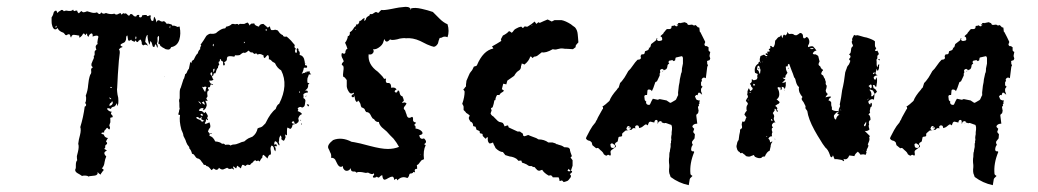

<svg xmlns="http://www.w3.org/2000/svg" viewBox="-20 -531 3038 562"><path d="M142 -445Q135 -445 132 -459Q131 -462 131 -470V-480Q132 -481 134 -485L136 -490Q137 -497 141 -499Q145 -501 146 -498L147 -495L148 -493L152 -497L157 -500Q162 -505 167 -498Q171 -500 174 -500L181 -499Q190 -498 194 -503Q196 -497 199 -499L202 -500H206Q206 -495 211 -492Q218 -500 220 -498L221 -496L224 -495Q228 -495 235 -498L242 -496L249 -494Q257 -492 264 -495Q266 -492 270 -490Q274 -489 276 -495Q282 -488 290 -493L296 -491L302 -490Q307 -489 315 -491Q319 -487 324 -489L328 -491Q332 -493 333 -493L335 -488L336 -489L338 -490L340 -492Q341 -493 345 -491Q348 -493 351 -490L354 -487L357 -485Q358 -485 359 -486Q361 -488 362 -490Q366 -490 367 -489L371 -485Q374 -482 379 -483Q380 -489 388 -487Q387 -485 387 -482Q389 -480 390 -480Q393 -480 394 -481Q396 -483 396 -486L402 -487H409Q410 -483 414 -484L417 -486Q421 -486 422 -485Q419 -480 422 -474Q424 -467 429 -471L430 -477Q430 -480 432 -482Q436 -474 436 -474L438 -465Q440 -474 447 -471L450 -469L453 -468Q455 -467 459 -469Q461 -469 463 -467L466 -464Q467 -460 472 -462L476 -461L480 -460Q484 -459 485 -455Q488 -458 500 -452Q501 -453 505 -453Q508 -453 506 -451Q510 -433 505 -415Q499 -396 481 -393Q478 -385 471 -386L465 -387L460 -390L456 -392L452 -395Q449 -396 447 -402L445 -403H443Q447 -417 445 -426Q440 -424 441 -417V-410Q441 -408 439 -404Q444 -395 440 -391Q440 -392 438.5 -396Q437 -400 436 -402Q434 -400 433 -398V-396L432 -394Q427 -392 426 -399L424 -406Q423 -408 420 -411Q420 -410 418 -400Q415 -404 413 -415L412 -422V-429Q409 -428 407 -421L406 -415L405 -409L407 -406L410 -403Q413 -398 412 -397Q407 -403 399 -398L395 -402V-406L394 -410Q392 -419 387 -412V-413Q381 -403 378 -412Q377 -413 375 -411L374 -409L373 -408L371 -410L368 -411Q365 -412 364 -415Q357 -409 355 -414L354 -420L353 -427Q349 -427 349 -418Q349 -413 347 -411Q346 -407 340 -405Q326 -399 339 -394Q337 -392 336 -392H334L333 -391Q330 -388 328 -387Q332 -382 330 -371L329 -362L328 -354Q327 -340 325 -313L324 -293L323 -274Q322 -271 323 -262L324 -254L326 -245Q328 -224 323 -221Q323 -228 322 -229Q319 -223 316 -220Q312 -218 310 -218Q305 -216 305 -212Q298 -215 296 -214Q292 -214 294 -211L298 -207Q302 -204 307 -204Q304 -199 305 -198L306 -196L308 -194Q312 -190 308 -187Q305 -188 303.5 -186.5Q302 -185 303 -181V-173Q302 -171 301 -167.5Q300 -164 300 -163Q304 -156 300 -152L298 -153L296 -155Q294 -158 292 -156L290 -153L287 -150Q284 -147 285 -143Q279 -144 276 -141Q279 -138 284 -137Q286 -128 296 -127Q289 -117 291 -115H292L293 -114Q294 -113 293 -109Q288 -107 288 -103V-99Q287 -97 285 -95L289 -93L293 -90Q279 -85 291 -73Q290 -71 288 -65L286 -56Q285 -45 278 -38Q286 -35 282 -31L280 -29L278 -26Q275 -23 275 -20Q268 -23 266 -28Q267 -18 257 -17L248 -16Q247 -16 243.5 -15.5Q240 -15 239 -14Q236 -17 230 -17H225L220 -16L214 -20L207 -24Q200 -28 200 -34Q202 -38 202 -41V-48Q202 -58 206 -62Q205 -66 205 -74L208 -86Q212 -102 209 -110L211 -123L214 -135Q218 -151 215 -159Q224 -188 228 -219Q232 -220 232 -224Q232 -228 229 -229Q232 -234 232 -240V-246L231 -251Q237 -266 238 -282L240 -297Q242 -307 244 -312Q246 -314 247 -318V-323Q245 -331 252 -334Q244 -339 250 -350L252 -355L254 -359Q256 -364 254 -367Q257 -368 257 -371V-376Q256 -383 262 -385Q260 -391 260 -395Q262 -401 266 -402Q264 -406 266 -414L267 -419L268 -423Q267 -430 251 -424Q252 -429 250.5 -431.5Q249 -434 247 -433Q241 -431 239 -423L236 -426L235 -429V-431Q235 -436 230 -428Q229 -430 227 -432Q226 -433 225 -433Q223 -433 220 -427L216 -423Q214 -421 212 -421V-427Q208 -427 205 -428L197 -429Q190 -430 188 -421Q186 -423 186 -425L185 -429Q182 -432 178 -430L175 -428Q172 -428 171 -429Q170 -431 166 -435L159 -438Q150 -443 149 -449Q145 -445 142 -445ZM308 -235 306 -231 302 -228Q299 -223 301 -221Q308 -223 309 -227Q312 -230 308 -235ZM377 -416Q381 -419 378 -425Q375 -421 377 -416ZM299 -245 301 -243 303 -241Q304 -240 306 -241Q303 -246 299 -245ZM143 -450Q147 -451 145 -456Q141 -452 143 -450ZM308 -274Q306 -278 302 -276Q304 -273 308 -274ZM478 -448Q478 -454 479 -456Q474 -452 478 -448ZM461 -305V-308Q460 -306 461 -305ZM466 -359V-358Z M505 -195H503Q501 -196 503 -201L504 -204V-206L505 -210L506 -213Q505 -215 505 -222V-230Q503 -239 506 -243V-259Q506 -270 509 -274L517 -299L519 -302L520 -306Q522 -312 522 -314Q526 -315 528 -322L530 -326Q531 -328 533 -330L534 -335L535 -340Q537 -347 536 -350L540 -346Q541 -354 547 -356L552 -366Q555 -372 559 -375Q561 -384 566 -387Q565 -393 569 -397Q569 -398 567 -400L576 -413L584 -426Q593 -434 599 -432H604Q606 -432 612 -434L618 -439L624 -443Q632 -448 639 -448Q641 -450 642 -453Q652 -454 659 -461H664L668 -460L674 -461Q677 -461 679 -458Q680 -462 686 -461H695Q703 -465 705 -465Q707 -464 711 -456Q712 -460 716 -462H719Q723 -462 724 -463Q725 -456 738 -453Q740 -461 751 -461L757 -456L764 -450L767 -452L770 -454Q771 -448 772.5 -445Q774 -442 778 -443H781L785 -444Q787 -444 793 -442L796 -438L799 -434Q803 -430 808 -428Q809 -422 819 -424Q823 -421 832 -412L837 -406L843 -399L842 -396V-393Q843 -390 846 -389Q841 -381 846 -376Q850 -377 849 -381V-384L848 -387Q851 -392 853 -388Q854 -387 854 -382Q859 -380 857 -370Q866 -369 870 -359L872 -350L873 -340H875L878 -339Q880 -335 878.5 -333.5Q877 -332 871 -333Q869 -333 869 -331Q868 -323 863 -315Q869 -318 873 -318Q874 -322 887 -322Q885 -317 891 -314Q889 -313 886 -313H884L882 -307L880 -302Q879 -295 880 -289L886 -287Q881 -284 882 -280Q882 -276 881 -275Q880 -271 873 -266Q879 -266 880 -265Q881 -264 881 -260H878L874 -259Q869 -257 868 -255Q869 -245 868 -244Q874 -241 874 -236L873 -229L872 -223Q871 -218 864 -216Q859 -221 851 -214Q855 -210 851 -206Q862 -202 864 -197Q855 -194 853 -183Q856 -178 853 -174Q852 -172 846 -168Q841 -170 841 -175Q838 -177 836 -175L834 -173Q834 -172 836 -170Q839 -168 842 -170Q842 -167 841 -166L839 -167Q836 -167 835 -160Q831 -151 827 -155L825 -156L823 -157Q822 -158 821 -157Q820 -154 820 -147V-136Q819 -134 817 -136L815 -137L814 -138L815 -134L816 -129Q815 -128 814 -124L813 -122L811 -119L808 -120Q805 -122 803 -124Q806 -128 801 -135Q797 -128 797 -124V-121Q797 -118 796 -116V-114L797 -111Q799 -108 797 -105L794 -109L792 -113Q790 -116 785 -118Q782 -113 783 -109Q783 -105 788 -110Q789 -107 791 -103H783Q789 -98 786 -88Q783 -91 782 -95L781 -100Q779 -104 775 -105Q771 -100 772 -93L773 -86V-79Q766 -79 763 -67Q754 -76 751 -78Q748 -76 748 -73V-70L746 -68Q744 -66 743 -64L740 -58Q737 -61 736 -61Q734 -61 733 -60Q731 -58 728 -62L725 -61L723 -60Q721 -56 719 -55L716 -53L714 -51Q713 -48 710 -48L706 -49Q703 -50 698 -45Q691 -50 689 -48L687 -44L686 -41L685 -38L680 -42L674 -46L673 -42L671 -38L667 -41L664 -44Q661 -42 663 -40L664 -38L665 -35Q663 -35 662 -36L659 -38Q651 -34 645 -40L638 -37L633 -35Q627 -34 621 -40Q616 -29 605 -38Q600 -33 599 -33L594 -39L590 -43Q586 -45 584 -45Q582 -50 577 -48L574 -53L570 -58Q566 -65 560 -67Q555 -67 551 -74L548 -78Q547 -80 542 -81Q540 -91 534 -97V-100Q534 -101 532 -103Q528 -107 525 -115L523 -121L520 -127L517 -133L516 -139Q514 -145 511 -151Q504 -177 507 -194ZM562 -208Q564 -206 566 -206H569Q572 -206 578 -200L580 -202L581 -204L584 -200L587 -195Q590 -190 586 -186L587 -184L588 -183Q590 -181 588 -179L586 -181L583 -182Q583 -174 580 -172Q579 -170 580 -169Q581 -168 584 -169L589 -171L593 -173Q598 -160 594 -156L592 -154L591 -152Q589 -148 589 -145Q596 -141 593 -133Q603 -132 610 -117Q624 -116 630 -110Q636 -112 639 -107Q653 -109 654 -105L659 -107Q661 -108 664 -108Q671 -108 680 -112L687 -115L695 -117L701 -122L707 -126Q711 -128 719 -131Q731 -140 734 -155L738 -157L742 -158Q748 -160 750 -163L754 -167Q755 -168 757 -170L758 -172Q772 -201 787 -212Q791 -225 797 -227Q825 -282 803 -325Q791 -332 785 -346L782 -348L778 -350L775 -353L773 -355Q770 -358 767 -357Q768 -372 762 -369L755 -361Q750 -363 752 -368Q741 -376 734 -371Q731 -377 725 -373L722 -375L720 -377Q717 -379 715 -377L707 -383Q699 -374 692 -377L687 -374L682 -370Q679 -369 675 -369H671Q668 -371 666 -365Q647 -369 645 -363L644 -359V-356Q643 -352 636 -349Q641 -341 635 -339Q633 -341 633 -343V-348Q634 -351 628 -353L627 -355V-356Q627 -358 625 -358Q623 -356 623 -355L624 -353V-352Q617 -351 622 -342Q618 -339 618 -332Q615 -331 613 -324L612 -320L610 -316Q605 -318 605 -313L604 -310Q602 -308 601 -308V-319Q599 -320 597 -318Q595 -314 596 -313Q599 -312 601 -306L602 -302L605 -298Q603 -296 599 -295H592Q593 -291 598 -285L596 -282L595 -278Q593 -274 590 -276Q588 -274 589 -271L591 -269V-266Q585 -265 587 -253Q588 -249 587 -248L586 -246L585 -245Q582 -244 588 -236H580Q583 -234 584 -229Q585 -227 585 -222Q582 -210 574 -208L576 -214Q567 -217 562 -208ZM554 -186 558 -183 563 -181Q570 -178 571 -174L574 -176L578 -177Q576 -178 573 -180Q570 -182 569 -182Q571 -188 570 -189L565 -184Q557 -192 554 -186ZM577 -276H575Q573 -278 572 -276Q577 -266 580 -262Q582 -264 582 -268L583 -272Q583 -274 585 -276Q579 -279 577 -276ZM573 -195V-197Q570 -199 568 -197Q567 -197 567 -195L569 -193Q570 -192 574 -192ZM576 -234 574 -233 573 -232Q571 -232 571 -230L575 -227L579 -224Q580 -228 576 -234ZM608 -328Q608 -332 604 -328Q604 -322 605 -319Q608 -324 608 -328ZM560 -234 569 -225Q567 -234 560 -234ZM605 -403 603 -400Q602 -399 604 -395Q607 -399 605 -403ZM597 -286Q601 -280 604 -283Q598 -287 597 -286ZM759 -446 758 -445 757 -443 759 -441 761 -442V-444ZM601 -142 592 -139Q599 -138 601 -142ZM882 -219 884 -222 885 -224 882 -225 878 -226Q878 -225 879.5 -223Q881 -221 882 -219ZM858 -259Q859 -263 856 -264Q855 -260 858 -259ZM863 -166V-168L862 -171Q860 -166 863 -166ZM862 -178Q861 -178 860 -179Q859 -180 858 -181Q858 -177 862 -178ZM694 -409V-404L696 -406L697 -408Q695 -408 694 -409ZM878 -317Q876 -319 875 -321Q876 -317 878 -317ZM874 -345 875 -344Q876 -344 876 -345Q875 -346 874 -345ZM875 -250 874 -248H876Q876 -250 877 -252ZM853 -175V-173L854 -174Q853 -174 853 -175Z M946 -86 944 -91 941 -97Q937 -107 955 -121Q980 -131 1009 -116Q1012 -116 1035 -111L1062 -104Q1096 -95 1115 -95Q1133 -95 1148 -101Q1141 -114 1132 -125L1122 -135L1112 -146L1105 -152L1098 -158Q1090 -166 1089 -174Q1080 -173 1075 -182Q1070 -184 1069 -187L1067 -190L1065 -194Q1061 -203 1052 -203L1049 -207L1047 -212Q1044 -215 1038 -217L1036 -222L1035 -227Q1032 -234 1028 -237L1027 -235L1025 -232Q1020 -235 1019 -242L1018 -248L1016 -252Q1015 -250 1017 -248Q1013 -245 1011 -247Q1008 -248 1010 -253L1012 -254L1014 -255Q1017 -256 1015 -260Q1006 -253 1000 -264Q994 -274 995 -283V-297L993 -299L991 -302Q988 -306 985 -306Q983 -311 985 -323Q987 -335 984 -339Q979 -340 981 -345L983 -348L986 -351Q986 -353 984 -357L981 -363Q978 -370 981 -376Q989 -371 991 -377V-380L992 -383Q993 -387 997 -388L994 -397L990 -406L993 -410L995 -414Q998 -420 998 -425Q1005 -426 1004 -437Q1010 -439 1017 -451L1019 -453L1021 -454Q1023 -458 1023 -460Q1028 -458 1030 -463Q1032 -465 1032 -470Q1035 -469 1038 -472L1041 -475L1044 -477Q1047 -480 1047 -477Q1047 -475 1046 -470Q1050 -471 1051 -475L1052 -478L1054 -481L1057 -483L1060 -485Q1064 -487 1062 -490Q1066 -489 1070 -490L1073 -492L1075 -493Q1080 -498 1085 -494Q1088 -492 1091 -497L1094 -500L1097 -502Q1101 -500 1127 -505L1137 -507L1148 -509Q1164 -511 1167 -511Q1175 -511 1178.5 -508.5Q1182 -506 1181 -502H1182V-506Q1194 -510 1215 -505L1231 -501L1247 -496L1257 -486L1267 -476Q1278 -465 1290 -460Q1296 -440 1290 -422Q1283 -425 1277 -423L1273 -421Q1271 -420 1267 -420L1264 -412L1262 -404Q1257 -395 1250 -394Q1244 -395 1230 -401L1210 -411Q1188 -421 1168 -419Q1164 -420 1157 -419L1150 -418L1143 -416Q1125 -412 1122 -416Q1110 -402 1105 -417L1103 -411L1101 -405Q1098 -399 1093 -395Q1081 -385 1072 -387Q1076 -380 1071 -375Q1067 -370 1059 -372Q1056 -342 1086 -321L1091 -316L1095 -312Q1102 -305 1103 -302Q1105 -300 1106 -300L1108 -301H1110Q1107 -288 1115 -288H1119L1122 -286Q1125 -283 1125 -274Q1136 -277 1141 -269Q1137 -268 1135 -264Q1135 -263 1137 -261Q1139 -259 1142 -261Q1143 -262 1145 -267L1149 -263L1150 -258Q1152 -250 1158 -249Q1164 -235 1161 -235L1160 -234L1159 -233Q1157 -233 1157 -231Q1158 -230 1160 -230L1162 -231Q1166 -232 1170 -228L1167 -223L1163 -218Q1160 -212 1165 -209Q1166 -208 1168 -201L1170 -196L1171 -192Q1175 -182 1186 -189Q1189 -188 1189 -184V-179Q1189 -174 1198 -172Q1197 -170 1192 -165Q1198 -163 1196 -155Q1208 -153 1214 -147Q1222 -138 1207 -135Q1210 -121 1221 -126Q1233 -115 1221 -109Q1224 -108 1226 -106Q1218 -90 1221 -65Q1218 -64 1214 -62L1209 -56Q1204 -48 1200 -48Q1201 -46 1201 -37Q1191 -37 1195 -27H1192Q1190 -27 1189 -28Q1190 -25 1186 -24L1183 -23H1180L1178 -20L1177 -16Q1175 -11 1172 -10Q1156 -17 1143 -3L1142 -6L1140 -8Q1137 -7 1134 -4Q1133 -14 1128 -14Q1124 -14 1117 -10Q1109 -5 1106 -5Q1100 -5 1099 -18Q1096 -18 1094 -16L1091 -13Q1088 -9 1083 -14Q1080 -11 1075 -11Q1070 -11 1072 -16Q1077 -19 1074 -24Q1070 -18 1057 -26Q1056 -25 1050 -25L1045 -26L1040 -27Q1025 -29 1024 -25Q1023 -27 1019 -29H1013Q1006 -30 1007 -39Q1002 -31 995 -31Q990 -31 987 -35Q983 -39 984 -45Q974 -38 967 -52L964 -58L961 -64Q956 -70 949 -69Q951 -78 946 -86ZM1225 -492 1224 -493V-494L1223 -496Q1224 -493 1225 -492ZM1019 -445 1020 -444V-443L1023 -446Q1022 -445 1019 -445ZM1211 -79H1209Q1210 -78 1211 -78ZM996 -379 997 -380Q996 -380 996 -379Z M1337 -209V-219Q1336 -223 1333 -227Q1340 -247 1340 -263Q1339 -266 1336 -269L1340 -273L1341 -275L1344 -278V-284L1345 -291Q1345 -295 1346 -296L1349 -303L1352 -310Q1355 -318 1359 -322Q1363 -326 1367 -336L1374 -338L1376 -340Q1394 -383 1424 -389Q1423 -392 1420 -395L1434 -403L1447 -411V-414L1446 -416Q1449 -422 1452 -427Q1463 -432 1470 -440L1474 -438L1478 -435L1481 -438L1484 -442Q1486 -445 1490 -447L1498 -451Q1504 -453 1506 -453L1508 -451L1510 -449L1512 -450Q1514 -452 1516 -454L1520 -453H1524L1535 -460L1545 -468L1547 -465L1550 -461Q1553 -464 1556 -466L1560 -464L1571 -469L1583 -474L1595 -468L1599 -470L1603 -472H1624Q1635 -470 1651 -460L1656 -456Q1657 -455 1659.5 -453.5Q1662 -452 1663 -451Q1670 -443 1671 -431L1672 -420L1673 -407Q1666 -400 1665 -397V-393L1657 -387L1642 -388Q1631 -388 1628 -389Q1621 -390 1611 -387Q1606 -385 1598 -387Q1577 -375 1566 -378Q1559 -373 1553 -368L1549 -366L1543 -365L1539 -361L1536 -364L1534 -366Q1533 -365 1532 -365Q1528 -352 1515 -342L1511 -344L1507 -345Q1507 -343 1506.5 -341Q1506 -339 1505 -338V-336Q1505 -328 1498 -324Q1491 -320 1485 -309L1475 -302L1465 -295Q1464 -292 1462 -284L1458 -285L1453 -286L1452 -282L1451 -278L1450 -274L1449 -270L1455 -266L1453 -263L1450 -261Q1444 -258 1442 -253H1435Q1430 -245 1430 -238Q1428 -238 1427 -237L1425 -227L1422 -217L1420 -216L1417 -214L1418 -211L1419 -207Q1417 -204 1416 -198L1417 -197L1418 -195L1421 -192Q1425 -190 1426 -188L1431 -183Q1437 -176 1442 -174L1447 -173L1452 -171L1455 -166L1457 -161L1462 -163L1467 -164L1469 -158L1482 -152L1495 -146H1502Q1503 -145 1505 -143.5Q1507 -142 1509 -141L1510 -140L1511 -137L1512 -133H1514L1515 -132L1521 -134L1526 -136L1533 -133L1541 -130Q1551 -127 1556 -123Q1573 -123 1585 -114H1597Q1606 -112 1609 -109H1611L1613 -108L1623 -105Q1626 -104 1632 -100Q1640 -100 1643 -99L1645 -98Q1647 -96 1648 -95Q1648 -91 1650 -85L1654 -74L1650 -70L1653 -66L1656 -62V-46L1651 -31H1653L1654 -30Q1656 -27 1652 -25L1650 -23L1648 -21L1650 -19L1651 -17Q1652 -13 1648 -9L1645 -5L1642 -2L1637 0L1630 2L1627 -1L1625 -3L1622 -2L1618 -1L1617 -7L1615 -12H1598L1597 -14Q1595 -16 1593 -18L1586 -17Q1572 -25 1567 -34L1558 -31Q1553 -32 1551 -35L1548 -38L1545 -42Q1544 -41 1539 -43L1536 -45H1533Q1532 -44 1527 -46L1521 -50L1514 -53L1508 -55L1506 -61H1502L1498 -60L1492 -66Q1483 -72 1472 -73Q1470 -74 1459 -77Q1457 -79 1456 -81L1452 -86Q1442 -86 1430 -98Q1430 -100 1428.5 -102Q1427 -104 1425.5 -107.5Q1424 -111 1423 -114Q1417 -111 1413 -111Q1406 -116 1408 -129Q1407 -130 1404 -128L1403 -126L1401 -125L1393 -133Q1393 -138 1392 -139L1389 -140L1385 -141Q1384 -142 1384 -147Q1381 -149 1375 -151L1372 -160L1368 -161L1365 -162Q1365 -173 1357 -175Q1355 -178 1353 -182L1352 -186Q1353 -189 1355 -193L1350 -197L1344 -201L1343 -203L1341 -205ZM1644 -37 1643 -34 1641 -31Q1647 -28 1650 -31ZM1536 -457 1537 -455Q1538 -455 1538 -456Q1537 -457 1536 -457Z M1695 -126Q1696 -127 1696 -129Q1698 -133 1707 -150Q1715 -164 1720 -169Q1723 -172 1724 -175Q1724 -176 1725.5 -178Q1727 -180 1728 -182Q1729 -184 1729 -185Q1730 -186 1730 -187L1735 -196L1740 -205L1744 -212H1745V-217L1743 -219Q1744 -219 1753 -226Q1755 -228 1758 -230.5Q1761 -233 1762 -234L1764 -236Q1769 -250 1786 -269L1787 -271Q1789 -273 1791 -275L1795 -288Q1799 -291 1808 -304Q1811 -309 1814.5 -315Q1818 -321 1819 -323Q1825 -328 1833 -340Q1839 -349 1846 -356L1852 -357Q1853 -357 1855 -359L1856 -361V-362L1855 -367L1858 -372H1862Q1866 -372 1867 -376L1868 -381L1876 -384L1879 -387Q1881 -388 1879 -390V-391Q1883 -391 1884 -395L1886 -402L1899 -412L1901 -414L1902 -419H1905Q1904 -419 1904 -418Q1902 -416 1904 -413Q1906 -411 1909 -411L1915 -412Q1916 -412 1918 -414Q1919 -417 1918 -418V-420L1917 -422Q1915 -424 1913 -425L1916 -428Q1922 -432 1923 -436L1925 -438Q1927 -441 1929 -443L1932 -446H1940Q1942 -446 1943 -447L1945 -449L1946 -455L1953 -456Q1954 -457 1955 -457Q1957 -454 1960 -454Q1964 -454 1965 -458V-459Q1965 -462 1964 -463L1970 -464H1971Q1973 -462 1974 -464L1984 -466L1991 -463L1992 -461Q1993 -458 1997 -458L2006 -459L2009 -457Q2012 -456 2015 -457L2016 -458L2022 -452Q2022 -451 2024 -451L2027 -450L2028 -441V-439Q2031 -436 2031 -435Q2037 -424 2044 -409V-407L2042 -402V-400L2043 -398L2045 -396H2050Q2051 -393 2054 -393V-384Q2054 -382 2057 -380L2059 -379L2057 -369V-366L2059 -360L2057 -355L2054 -354Q2048 -353 2050 -349V-345L2051 -342L2052 -341V-339L2051 -337Q2050 -336 2050 -334L2046 -302L2044 -303L2041 -304Q2038 -304 2036 -302Q2033 -299 2034 -296L2035 -294L2033 -292Q2032 -291 2032 -289V-283Q2032 -280 2035 -278H2037Q2036 -277 2034 -274L2032 -271V-266Q2032 -262 2033 -261L2034 -259V-257L2035 -256V-254L2030 -258Q2027 -261 2024 -259Q2022 -253 2022 -253L2023 -252L2020 -253H2018L2016 -251Q2013 -248 2015 -247Q2017 -241 2019 -239L2022 -238L2025 -237H2029L2028 -235Q2027 -234 2027 -230L2028 -228Q2024 -227 2026 -223V-222L2025 -221Q2023 -219 2023 -217L2025 -206L2024 -204V-202Q2023 -198 2021 -198Q2018 -196 2018 -193L2021 -169Q2013 -169 2009 -165Q2005 -161 2008 -158L2012 -154L2010 -148Q2008 -145 2010 -143L2014 -138L2013 -126L2006 -117Q2005 -114 2006 -111L2008 -107Q2003 -102 2003 -92Q2003 -91 2005 -89Q2006 -88 2008 -88H2011L2012 -86Q1998 -52 2001 -22Q2001 -20 2004 -18L2007 -16L2000 -9Q2000 -8 1999 -7L1996 11Q1967 5 1943 -13L1941 -19Q1937 -26 1939 -42V-48Q1937 -62 1939 -72Q1939 -82 1940 -86L1941 -88V-91Q1943 -99 1943 -101V-111Q1945 -113 1944 -118L1945 -121V-123Q1944 -127 1945 -133L1946 -138V-144L1947 -152V-159Q1947 -161 1946 -162Q1946 -166 1943 -166L1929 -171H1926L1924 -170L1922 -171L1920 -172H1918L1917 -173Q1917 -176 1915 -176Q1912 -177 1911 -176Q1906 -174 1906 -169H1905V-175Q1905 -180 1901 -180Q1899 -180 1898 -179Q1896 -177 1896 -176L1895 -172Q1894 -173 1892 -173L1884 -175Q1881 -175 1879 -172L1876 -164L1873 -166Q1871 -168 1868 -166L1859 -159Q1858 -159 1857 -158L1851 -156L1850 -160Q1849 -164 1845 -164H1843Q1842 -164 1840 -162Q1839 -161 1839 -159L1840 -155L1837 -156H1834L1832 -155L1828 -151L1820 -150L1812 -149Q1811 -149 1810 -148L1803 -142L1802 -141L1801 -139V-133Q1799 -131 1795 -131Q1790 -131 1790 -127L1788 -117L1782 -113Q1781 -112 1781 -112Q1781 -110 1780 -110Q1780 -108 1781 -107L1783 -103L1782 -101Q1782 -100 1781 -100L1769 -91Q1767 -89 1767 -86L1768 -79L1766 -75L1763 -77Q1760 -79 1758 -77L1754 -75L1753 -76Q1750 -77 1747 -80Q1746 -85 1737 -92L1733 -96Q1731 -98 1729 -98L1725 -97L1714 -106L1712 -114L1710 -116Q1707 -119 1705 -119Q1698 -120 1695 -126ZM1874 -253H1871Q1866 -253 1866 -248L1867 -240Q1867 -238 1868 -237L1872 -233L1871 -232Q1871 -225 1878 -224H1879Q1883 -224 1883 -227Q1885 -229 1885 -231L1888 -237Q1890 -241 1891 -242L1905 -239Q1907 -239 1908 -240L1911 -241L1931 -237L1940 -231Q1942 -229 1945 -231L1957 -238L1959 -240L1964 -251Q1965 -251 1965 -253Q1964 -258 1966 -271L1967 -280L1969 -290L1970 -299L1972 -308L1973 -313L1974 -317Q1975 -318 1975.5 -321Q1976 -324 1976 -326V-330L1977 -335L1978 -340L1979 -345V-362L1977 -366Q1974 -367 1973 -366L1960 -363Q1957 -363 1957 -359L1956 -354L1951 -352Q1951 -354 1948 -355H1946L1944 -354H1941Q1940 -354 1939 -353L1937 -351V-348L1938 -346L1939 -345L1936 -343Q1934 -341 1934 -340Q1933 -327 1926 -327L1925 -326L1923 -325Q1923 -327 1922 -327L1921 -328Q1920 -328 1919 -329Q1918 -330 1917 -329L1914 -328Q1911 -325 1912 -322Q1913 -321 1913 -320L1911 -316V-310L1903 -293L1899 -291Q1897 -289 1897 -287Q1892 -271 1888 -264Q1886 -269 1879 -269Q1875 -269 1875 -264ZM1769 -111 1767 -109Q1766 -108 1767 -107Q1767 -98 1773 -98H1776Q1780 -99 1780 -102V-105L1779 -107L1774 -110Q1773 -112 1769 -111ZM1820 -150 1822 -151H1823L1826 -154Q1826 -158 1825 -159L1823 -160L1821 -162H1819Q1817 -162 1815 -159V-158L1814 -156Q1813 -154 1814 -153L1816 -151Q1817 -150 1820 -150ZM1822 -158Q1823 -158 1823 -157V-155L1819 -159Q1822 -159 1822 -158ZM1962 -456 1961 -459 1965 -460 1964 -458Q1963 -456 1962 -456ZM1920 -321 1919 -323 1921 -324Q1921 -322 1920 -321ZM1914 -168V-169L1915 -170Q1915 -168 1914 -168Z M2138 -93Q2135 -101 2136 -105L2137 -109L2138 -114Q2140 -120 2142 -121Q2142 -122 2144 -136Q2147 -147 2146 -151L2149 -154L2152 -156V-161L2151 -166Q2151 -172 2154 -176Q2158 -172 2161 -178L2163 -184L2165 -188L2162 -191Q2162 -192 2161 -193Q2160 -194 2159 -195Q2160 -201 2166 -207L2165 -211V-216Q2165 -221 2168 -224Q2170 -228 2168 -230L2166 -233Q2162 -235 2164 -238L2166 -242L2169 -246Q2170 -250 2167 -254L2168 -259V-264Q2170 -270 2172 -273Q2173 -271 2174.5 -268Q2176 -265 2176 -264Q2182 -268 2183 -270Q2184 -274 2179 -277Q2179 -281 2175 -286Q2183 -291 2180 -298Q2182 -300 2183 -298L2184 -297Q2186 -295 2194 -298Q2199 -303 2196 -309Q2199 -312 2197 -315L2194 -316L2190 -318Q2186 -337 2200 -345V-347L2201 -349Q2203 -351 2205 -351Q2203 -355 2204 -359L2205 -363L2206 -367L2211 -369L2216 -371L2218 -370L2220 -368Q2224 -366 2226 -367Q2226 -369 2225 -370H2223Q2220 -370 2222 -376Q2224 -374 2227 -373Q2226 -375 2226 -380H2232Q2234 -382 2232 -384L2231 -385L2230 -387Q2237 -390 2235 -392L2234 -394Q2234 -395 2236 -397L2238 -396L2240 -394Q2242 -392 2244 -393Q2246 -395 2248 -402L2249 -412L2252 -415L2256 -420Q2260 -424 2262 -423L2265 -426L2266 -429Q2268 -427 2268 -425L2269 -422L2270 -419L2271 -422L2272 -425Q2272 -428 2275 -430Q2280 -425 2282 -430L2284 -433L2285 -438Q2288 -429 2295 -432Q2300 -432 2302 -431Q2304 -429 2307 -428H2312L2317 -431L2321 -434Q2326 -436 2330 -429Q2330 -412 2341 -423Q2346 -421 2348 -415Q2350 -409 2348 -403L2347 -401L2346 -399Q2344 -396 2346 -393Q2355 -397 2360 -395Q2365 -390 2370 -383L2366 -382L2363 -380Q2361 -379 2359 -374Q2362 -371 2366 -372Q2368 -372 2369 -371Q2373 -369 2375 -367L2379 -351Q2376 -346 2376 -343Q2376 -339 2381 -337Q2380 -336 2386 -328Q2388 -328 2389 -327V-325Q2386 -323 2384 -317Q2383 -313 2388 -311L2390 -309L2391 -306Q2393 -301 2395 -300V-297L2396 -295Q2398 -290 2397 -289Q2396 -284 2400 -280L2399 -273L2397 -267Q2397 -260 2403 -256L2401 -253L2399 -251Q2398 -250 2396 -246L2400 -247L2405 -248Q2409 -249 2413 -248Q2412 -248 2412 -247Q2412 -246 2411 -245L2409 -244Q2407 -243 2405 -237Q2411 -236 2413 -231V-225Q2413 -221 2415 -217V-210Q2422 -205 2435 -206Q2434 -208 2436 -213L2439 -220V-222L2438 -225Q2442 -244 2442 -246L2445 -267Q2451 -291 2454 -319L2456 -325L2458 -330Q2460 -338 2464 -341L2467 -347L2469 -353L2467 -355L2465 -358Q2474 -366 2465 -372Q2469 -374 2470 -378L2471 -384Q2471 -393 2477 -396L2476 -400L2474 -404Q2472 -411 2475 -412Q2473 -417 2476 -421L2478 -425L2480 -429Q2484 -426 2489 -428L2494 -427L2501 -425Q2504 -424 2509.5 -422.5Q2515 -421 2517 -421Q2536 -415 2541 -410V-399Q2541 -393 2545 -390L2543 -387L2541 -383Q2545 -380 2548 -383L2550 -379L2552 -375Q2553 -371 2548 -368V-361Q2548 -358 2545 -356Q2546 -355 2546 -350V-344Q2546 -336 2549 -334V-337L2550 -340Q2550 -343 2554 -342L2553 -338V-332Q2551 -324 2549 -324Q2548 -324 2545 -330V-325L2543 -319Q2541 -313 2549 -311L2545 -310L2542 -309Q2540 -308 2537 -305L2538 -303V-300Q2540 -298 2542 -297L2546 -305Q2548 -295 2547 -290L2546 -284L2545 -277Q2543 -277 2542 -278L2540 -281Q2539 -284 2535 -281L2537 -273Q2541 -271 2543 -269L2545 -266L2547 -263L2544 -259L2540 -256Q2538 -240 2538 -239Q2534 -242 2529 -240L2526 -238L2522 -235Q2521 -228 2527 -225L2528 -226V-228Q2529 -231 2530 -230Q2533 -228 2532 -224Q2532 -218 2528 -217Q2526 -209 2526 -207V-204L2527 -202Q2527 -201 2522 -196Q2528 -193 2528 -180Q2521 -177 2524 -166Q2522 -164 2523 -159L2524 -156L2525 -152Q2519 -146 2511 -148L2515 -144L2519 -140L2526 -133Q2526 -131 2524 -129Q2526 -124 2524 -118L2522 -113L2520 -108Q2523 -107 2521 -101L2519 -97L2517 -93Q2518 -89 2515 -89Q2517 -85 2516 -83L2513 -77Q2510 -80 2506 -79H2503L2499 -78L2495 -83L2491 -87Q2482 -80 2481 -74L2474 -75L2466 -76Q2460 -61 2449 -66L2450 -63L2451 -60Q2450 -58 2447 -61L2445 -62L2443 -63Q2429 -66 2423 -65Q2422 -67 2420.5 -70.5Q2419 -74 2419 -75Q2417 -77 2417 -74L2416 -72L2415 -71Q2413 -70 2411.5 -72Q2410 -74 2409 -78Q2404 -93 2396 -99L2388 -110L2380 -123Q2374 -132 2364 -150Q2346 -183 2343 -206L2341 -209L2338 -213Q2337 -217 2338 -220L2334 -228L2332 -232L2329 -236Q2324 -242 2329 -247Q2324 -252 2320 -261Q2317 -271 2319 -276Q2313 -280 2310 -291L2308 -299Q2308 -300 2307 -301.5Q2306 -303 2305 -304Q2304 -305 2304 -306L2301 -315L2297 -325Q2290 -343 2290 -344Q2285 -344 2286 -337Q2281 -337 2280 -336L2281 -327Q2283 -321 2285 -318L2279 -309Q2280 -305 2278 -304Q2276 -302 2271 -304Q2272 -301 2279 -298Q2272 -291 2269 -289Q2276 -288 2280 -292V-280Q2279 -275 2277 -269Q2277 -276 2268 -277Q2270 -269 2265 -267V-275H2262L2259 -276Q2256 -276 2256 -273Q2261 -265 2261 -255Q2261 -245 2253 -240L2256 -238L2257 -237L2259 -235Q2261 -235 2262 -231Q2260 -227 2256 -226L2253 -224L2249 -221Q2259 -215 2253 -209Q2261 -206 2255 -204L2253 -206L2252 -209Q2251 -212 2248 -213Q2247 -212 2247 -210L2248 -209Q2248 -208 2242 -200Q2245 -196 2246 -192V-189L2245 -186Q2244 -180 2250 -172Q2245 -175 2240 -167Q2238 -162 2243 -158Q2236 -156 2241 -144Q2238 -139 2240 -132Q2233 -133 2229 -125Q2234 -122 2234 -114L2240 -117Q2242 -116 2238 -112L2237 -109L2236 -106Q2236 -102 2235 -99L2234 -95L2233 -90Q2228 -88 2225 -84L2221 -78L2219 -73Q2210 -73 2209 -69Q2201 -66 2190 -72L2189 -73L2188 -75Q2186 -78 2185 -77L2181 -75Q2178 -75 2176 -73Q2172 -72 2168 -73Q2164 -73 2162 -76Q2159 -79 2157 -80L2152 -84Q2147 -80 2145 -86Q2141 -87 2138 -93ZM2205 -330Q2203 -336 2202 -338Q2199 -339 2198 -338Q2196 -334 2196 -326Q2198 -327 2200 -324Q2202 -321 2203 -315Q2206 -316 2205 -320Q2207 -325 2205 -330ZM2421 -193V-189L2422 -186Q2423 -182 2427 -181Q2429 -192 2437 -195L2435 -196L2433 -197Q2431 -197 2431 -199Q2432 -200 2433 -201Q2434 -202 2435 -202Q2430 -204 2427 -200L2424 -197ZM2535 -266 2533 -267 2530 -268Q2527 -270 2525 -268Q2533 -260 2530 -250Q2532 -248 2535 -250L2537 -253L2540 -256L2538 -261ZM2529 -284 2526 -282 2522 -279Q2523 -279 2525 -277L2527 -274Q2527 -271 2531 -274Q2533 -282 2529 -284ZM2513 -171 2510 -167Q2507 -163 2512 -161Q2517 -169 2515 -175ZM2350 -388Q2358 -386 2362 -389Q2357 -392 2350 -388ZM2186 -286 2185 -284 2184 -281H2190Q2191 -282 2189 -284L2188 -285ZM2539 -320 2537 -318 2535 -315Q2536 -314 2537 -314Q2538 -314 2538 -315L2540 -316Q2540 -319 2539 -320ZM2237 -181 2238 -179V-178Q2240 -175 2241 -178L2240 -181L2238 -183Q2237 -183 2237 -181ZM2555 -358V-354L2552 -356L2549 -358ZM2438 -211 2443 -206Q2440 -211 2438 -211ZM2518 -237 2523 -242Q2520 -242 2518 -237ZM2179 -261Q2174 -261 2173 -260Q2176 -258 2179 -261ZM2201 -328 2200 -330V-332L2202 -331L2203 -329Q2202 -329 2201 -328ZM2205 -351V-346Q2207 -348 2205 -351ZM2286 -330 2287 -332 2288 -333Q2290 -330 2286 -330ZM2226 -131 2224 -133Q2223 -131 2223.5 -130.5Q2224 -130 2226 -131ZM2170 -237Q2171 -238 2171 -239Q2170 -240 2170 -239Q2169 -239 2169 -238Q2169 -237 2170 -237ZM2435 -206V-202Q2437 -204 2435 -206ZM2247 -124 2248 -125Q2250 -124 2249 -123ZM2212 -349H2213V-351Q2212 -351 2212 -349ZM2223 -361Q2223 -363 2222 -363Q2222 -361 2223 -361ZM2277 -266H2276Q2276 -268 2277 -268ZM2275 -281H2276ZM2506 -91H2507L2506 -92ZM2249 -162H2250Z M2585 -126Q2586 -127 2586 -129Q2588 -133 2597 -150Q2605 -164 2610 -169Q2613 -172 2614 -175Q2614 -176 2615.5 -178Q2617 -180 2618 -182Q2619 -184 2619 -185Q2620 -186 2620 -187L2625 -196L2630 -205L2634 -212H2635V-217L2633 -219Q2634 -219 2643 -226Q2645 -228 2648 -230.5Q2651 -233 2652 -234L2654 -236Q2659 -250 2676 -269L2677 -271Q2679 -273 2681 -275L2685 -288Q2689 -291 2698 -304Q2701 -309 2704.5 -315Q2708 -321 2709 -323Q2715 -328 2723 -340Q2729 -349 2736 -356L2742 -357Q2743 -357 2745 -359L2746 -361V-362L2745 -367L2748 -372H2752Q2756 -372 2757 -376L2758 -381L2766 -384L2769 -387Q2771 -388 2769 -390V-391Q2773 -391 2774 -395L2776 -402L2789 -412L2791 -414L2792 -419H2795Q2794 -419 2794 -418Q2792 -416 2794 -413Q2796 -411 2799 -411L2805 -412Q2806 -412 2808 -414Q2809 -417 2808 -418V-420L2807 -422Q2805 -424 2803 -425L2806 -428Q2812 -432 2813 -436L2815 -438Q2817 -441 2819 -443L2822 -446H2830Q2832 -446 2833 -447L2835 -449L2836 -455L2843 -456Q2844 -457 2845 -457Q2847 -454 2850 -454Q2854 -454 2855 -458V-459Q2855 -462 2854 -463L2860 -464H2861Q2863 -462 2864 -464L2874 -466L2881 -463L2882 -461Q2883 -458 2887 -458L2896 -459L2899 -457Q2902 -456 2905 -457L2906 -458L2912 -452Q2912 -451 2914 -451L2917 -450L2918 -441V-439Q2921 -436 2921 -435Q2927 -424 2934 -409V-407L2932 -402V-400L2933 -398L2935 -396H2940Q2941 -393 2944 -393V-384Q2944 -382 2947 -380L2949 -379L2947 -369V-366L2949 -360L2947 -355L2944 -354Q2938 -353 2940 -349V-345L2941 -342L2942 -341V-339L2941 -337Q2940 -336 2940 -334L2936 -302L2934 -303L2931 -304Q2928 -304 2926 -302Q2923 -299 2924 -296L2925 -294L2923 -292Q2922 -291 2922 -289V-283Q2922 -280 2925 -278H2927Q2926 -277 2924 -274L2922 -271V-266Q2922 -262 2923 -261L2924 -259V-257L2925 -256V-254L2920 -258Q2917 -261 2914 -259Q2912 -253 2912 -253L2913 -252L2910 -253H2908L2906 -251Q2903 -248 2905 -247Q2907 -241 2909 -239L2912 -238L2915 -237H2919L2918 -235Q2917 -234 2917 -230L2918 -228Q2914 -227 2916 -223V-222L2915 -221Q2913 -219 2913 -217L2915 -206L2914 -204V-202Q2913 -198 2911 -198Q2908 -196 2908 -193L2911 -169Q2903 -169 2899 -165Q2895 -161 2898 -158L2902 -154L2900 -148Q2898 -145 2900 -143L2904 -138L2903 -126L2896 -117Q2895 -114 2896 -111L2898 -107Q2893 -102 2893 -92Q2893 -91 2895 -89Q2896 -88 2898 -88H2901L2902 -86Q2888 -52 2891 -22Q2891 -20 2894 -18L2897 -16L2890 -9Q2890 -8 2889 -7L2886 11Q2857 5 2833 -13L2831 -19Q2827 -26 2829 -42V-48Q2827 -62 2829 -72Q2829 -82 2830 -86L2831 -88V-91Q2833 -99 2833 -101V-111Q2835 -113 2834 -118L2835 -121V-123Q2834 -127 2835 -133L2836 -138V-144L2837 -152V-159Q2837 -161 2836 -162Q2836 -166 2833 -166L2819 -171H2816L2814 -170L2812 -171L2810 -172H2808L2807 -173Q2807 -176 2805 -176Q2802 -177 2801 -176Q2796 -174 2796 -169H2795V-175Q2795 -180 2791 -180Q2789 -180 2788 -179Q2786 -177 2786 -176L2785 -172Q2784 -173 2782 -173L2774 -175Q2771 -175 2769 -172L2766 -164L2763 -166Q2761 -168 2758 -166L2749 -159Q2748 -159 2747 -158L2741 -156L2740 -160Q2739 -164 2735 -164H2733Q2732 -164 2730 -162Q2729 -161 2729 -159L2730 -155L2727 -156H2724L2722 -155L2718 -151L2710 -150L2702 -149Q2701 -149 2700 -148L2693 -142L2692 -141L2691 -139V-133Q2689 -131 2685 -131Q2680 -131 2680 -127L2678 -117L2672 -113Q2671 -112 2671 -112Q2671 -110 2670 -110Q2670 -108 2671 -107L2673 -103L2672 -101Q2672 -100 2671 -100L2659 -91Q2657 -89 2657 -86L2658 -79L2656 -75L2653 -77Q2650 -79 2648 -77L2644 -75L2643 -76Q2640 -77 2637 -80Q2636 -85 2627 -92L2623 -96Q2621 -98 2619 -98L2615 -97L2604 -106L2602 -114L2600 -116Q2597 -119 2595 -119Q2588 -120 2585 -126ZM2764 -253H2761Q2756 -253 2756 -248L2757 -240Q2757 -238 2758 -237L2762 -233L2761 -232Q2761 -225 2768 -224H2769Q2773 -224 2773 -227Q2775 -229 2775 -231L2778 -237Q2780 -241 2781 -242L2795 -239Q2797 -239 2798 -240L2801 -241L2821 -237L2830 -231Q2832 -229 2835 -231L2847 -238L2849 -240L2854 -251Q2855 -251 2855 -253Q2854 -258 2856 -271L2857 -280L2859 -290L2860 -299L2862 -308L2863 -313L2864 -317Q2865 -318 2865.5 -321Q2866 -324 2866 -326V-330L2867 -335L2868 -340L2869 -345V-362L2867 -366Q2864 -367 2863 -366L2850 -363Q2847 -363 2847 -359L2846 -354L2841 -352Q2841 -354 2838 -355H2836L2834 -354H2831Q2830 -354 2829 -353L2827 -351V-348L2828 -346L2829 -345L2826 -343Q2824 -341 2824 -340Q2823 -327 2816 -327L2815 -326L2813 -325Q2813 -327 2812 -327L2811 -328Q2810 -328 2809 -329Q2808 -330 2807 -329L2804 -328Q2801 -325 2802 -322Q2803 -321 2803 -320L2801 -316V-310L2793 -293L2789 -291Q2787 -289 2787 -287Q2782 -271 2778 -264Q2776 -269 2769 -269Q2765 -269 2765 -264ZM2659 -111 2657 -109Q2656 -108 2657 -107Q2657 -98 2663 -98H2666Q2670 -99 2670 -102V-105L2669 -107L2664 -110Q2663 -112 2659 -111ZM2710 -150 2712 -151H2713L2716 -154Q2716 -158 2715 -159L2713 -160L2711 -162H2709Q2707 -162 2705 -159V-158L2704 -156Q2703 -154 2704 -153L2706 -151Q2707 -150 2710 -150ZM2712 -158Q2713 -158 2713 -157V-155L2709 -159Q2712 -159 2712 -158ZM2852 -456 2851 -459 2855 -460 2854 -458Q2853 -456 2852 -456ZM2810 -321 2809 -323 2811 -324Q2811 -322 2810 -321ZM2804 -168V-169L2805 -170Q2805 -168 2804 -168Z"/></svg>

Font: Kom-post
Style: Regular
Weight: 400
Designer: @guaschetti
Foundry: guaschetti
Version: Version 1.00 December 6, 2021, initial release